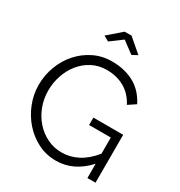

<svg xmlns="http://www.w3.org/2000/svg" viewBox="-210 -1062 1136 1211"><g transform="rotate(30 358.0 -456.0)"><path d="M246 -832 344 -917H394L493 -832L454 -811L369 -874L284 -811ZM602 -104Q503 5 374 5Q302 5 241.5 -26Q181 -57 136.5 -108Q92 -159 67 -223.5Q42 -288 42 -356Q42 -427 66.5 -492Q91 -557 135 -606.5Q179 -656 239 -685.5Q299 -715 370 -715Q422 -715 465 -703.5Q508 -692 541.5 -671.5Q575 -651 599.5 -622.5Q624 -594 641 -560L587 -524Q552 -590 496 -621Q440 -652 369 -652Q310 -652 262.5 -627Q215 -602 181.5 -560.5Q148 -519 130 -465.5Q112 -412 112 -355Q112 -295 132.5 -241Q153 -187 189 -146.5Q225 -106 273.5 -82Q322 -58 379 -58Q440 -58 495.5 -86.5Q551 -115 602 -177V-295H444V-349H661V0H602Z"/></g></svg>

Font: PTCRaleway
Style: Regular
Weight: 400
Designer: Matt McInerney, Pablo Impallari, Rodrigo Fuenzalida
Foundry: Matt McInerney, Pablo Impallari, Rodrigo Fuenzalida
Version: Version 3.000g; ttfautohint (v1.5) -l 8 -r 28 -G 28 -x 14 -D